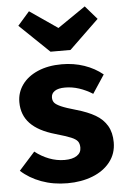

<svg xmlns="http://www.w3.org/2000/svg" viewBox="-57 -853 597 911"><g transform="rotate(-5 241.5 -397.5)"><path d="M248.8 -548Q305.8 -548 355.7 -530.9Q405.6 -513.8 443.4 -482.6L385.8 -395.2Q354 -415.2 321.2 -425.9Q288.4 -436.6 254.8 -436.6Q222.4 -436.6 205.7 -425.3Q189 -414 189 -394.6Q189 -379.8 196.8 -370.1Q204.6 -360.4 227.7 -350.1Q250.8 -339.8 298.4 -326.4Q353.4 -310.8 389.2 -289.7Q425 -268.6 443.8 -236.2Q462.6 -203.8 462.6 -157.6Q462.6 -104 431.5 -64.4Q400.4 -24.8 347.1 -4Q293.8 16.8 227.6 16.8Q160.4 16.8 103.7 -4.1Q47 -25 7 -61.8L83 -146.6Q113.8 -122.2 149.9 -108.3Q186 -94.4 223.8 -94.4Q260.8 -94.4 281.7 -108.1Q302.6 -121.8 302.6 -146.2Q302.6 -165.4 294.3 -176.5Q286 -187.6 263.2 -197.1Q240.4 -206.6 189.6 -221.2Q110.4 -243.8 71.7 -284.4Q33 -325 33 -386.2Q33 -432 59.3 -468.8Q85.6 -505.6 134.5 -526.8Q183.4 -548 248.8 -548ZM381.6 -812 437.4 -747.8 296.4 -612H201.2L59.8 -747.8L116 -812L248.6 -720.8Z"/></g></svg>

Font: Firava
Style: Regular
Weight: 400
Designer: Carrois Corporate & Edenspiekermann AG
Foundry: Greg Finn Gibson
Version: Version 5.000